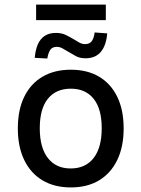

<svg xmlns="http://www.w3.org/2000/svg" viewBox="-20 -811 619 840"><path d="M290 9Q218 9 166 -22Q114 -53 86 -111Q58 -169 58 -249Q58 -330 86 -387.5Q114 -445 166 -475.5Q218 -506 290 -506Q362 -506 413.5 -475.5Q465 -445 493 -387.5Q521 -330 521 -249Q521 -169 493 -111Q465 -53 413.5 -22Q362 9 290 9ZM289 -74Q354 -74 389.5 -119.5Q425 -165 425 -250Q425 -335 389.5 -379Q354 -423 290 -423Q225 -423 189.5 -379Q154 -335 154 -250Q154 -165 189.5 -119.5Q225 -74 289 -74ZM138 -723V-791H443V-723ZM187 -555 132 -558Q135 -593 145.5 -617Q156 -641 175.5 -654Q195 -667 225 -667Q250 -667 269 -657.5Q288 -648 303 -639Q314 -632 326.5 -625Q339 -618 352 -618Q372 -618 381.5 -631Q391 -644 394 -669L449 -665Q445 -613 421.5 -584.5Q398 -556 354 -556Q329 -556 311 -566Q293 -576 278 -585Q266 -592 254 -599Q242 -606 228 -606Q209 -606 200 -593Q191 -580 187 -555Z"/></svg>

Font: Nunito Sans 7pt SemiCondensed Medium
Style: Regular
Weight: 500
Width: 4
Designer: Vernon Adams
Foundry: Vernon Adams
Version: Version 3.101;gftools[0.9.27]